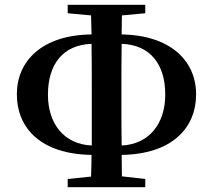

<svg xmlns="http://www.w3.org/2000/svg" viewBox="-20 -773 884 797"><path d="M361 -346C361 -288 361 -228 361 -169C246 -174 179 -259 179 -380C179 -507 242 -587 360 -591C361 -525 361 -460 361 -395ZM484 -395C484 -460 484 -526 485 -591C603 -587 666 -507 666 -380C666 -259 598 -174 485 -169C484 -229 484 -289 484 -346ZM486 -709 583 -718V-753H261V-718L358 -709C359 -682 359 -656 360 -630C155 -628 50 -520 50 -382C50 -239 152 -133 360 -130C360 -100 359 -70 358 -40L261 -30V4H583V-30L486 -41L485 -130C691 -133 794 -239 794 -382C794 -519 689 -627 485 -630Z"/></svg>

Font: Noto Serif CJK JP
Style: Bold
Weight: 700
Designer: Ryoko NISHIZUKA 西塚涼子 (kana & ideographs); Frank Grießhammer (Latin, Greek & Cyrillic); Wenlong ZHANG 张文龙 (bopomofo); San
Foundry: Adobe Systems Incorporated
Version: Version 1.000;PS 1;hotconv 16.6.53;makeotf.lib2.5.65590